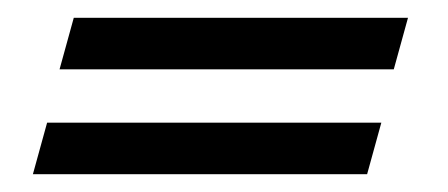

<svg xmlns="http://www.w3.org/2000/svg" viewBox="-20 -339 504 216"><path d="M17 -143H393L409 -201H33ZM47 -261H423L439 -319H63Z"/></svg>

Font: Mazius Display Extra Italic
Style: Bold
Weight: 700
Italic angle: -17°
Designer: Alberto Casagrande & Collletttivo
Foundry: Collletttivo
Version: Version 2.000;Glyphs 3.2 (3217)